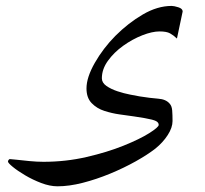

<svg xmlns="http://www.w3.org/2000/svg" viewBox="-20 -470 703 658"><path d="M606 -430.7 586.4 -337.9Q574.7 -349.1 562.7 -355.7Q550.8 -362.3 526.9 -362.3Q501.5 -362.3 467.8 -349.1Q434.1 -335.9 402.3 -313.2Q370.6 -290.5 349.9 -261.7Q329.1 -232.9 329.1 -201.7Q329.1 -186.5 344.7 -175.5Q360.4 -164.6 382.6 -157.2Q404.8 -149.9 426 -145.8Q447.3 -141.6 459 -139.6Q495.6 -133.8 522.2 -131.8Q548.8 -129.9 561.5 -114.7Q568.8 -106.9 570.1 -91.6Q571.3 -76.2 571.3 -55.2Q571.3 -32.7 554.9 -7.3Q538.6 18.1 512.7 39.1Q485.8 60.1 445.3 82.8Q404.8 105.5 357.7 125Q310.5 144.5 263.7 156.5Q216.8 168.5 177.2 168.5Q150.9 168.5 121.3 157.2Q91.8 146 65.9 130.6Q40 115.2 23.7 101.8Q7.3 88.4 7.3 83.5Q7.3 81.1 9.5 78.1Q11.7 75.2 13.7 75.2Q18.1 75.2 36.9 77.4Q55.7 79.6 80.8 82Q106 84.5 128.9 84.5Q205.6 84.5 276.4 68.1Q347.2 51.8 403.1 29.3Q459 6.8 491.5 -13.7Q523.9 -34.2 523.9 -42Q523.9 -50.3 514.4 -55.2Q504.9 -60.1 475.8 -65.2Q446.8 -70.3 388.7 -78.1Q364.3 -81.5 338.1 -89.8Q312 -98.1 294.2 -116.5Q276.4 -134.8 276.4 -167Q276.4 -204.6 304.9 -254.6Q333.5 -304.7 375.5 -347.2Q419.4 -391.1 469.5 -420.4Q519.5 -449.7 568.4 -449.7Q576.2 -449.7 591.1 -445.1Q606 -440.4 606 -430.7Z"/></svg>

Font: Rohingya Solluk
Style: Regular
Weight: 400
Designer: SIL International
Foundry: SIL International
Version: Version 1.001